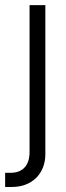

<svg xmlns="http://www.w3.org/2000/svg" viewBox="-53 -536 262 760"><path d="M64 -515.6V65.9C64 120.6 35.2 147.9 -10.7 147.9H-32.7V204.1H-5.4C74.7 204.1 126.5 149.9 126.5 74.7V-515.6Z"/></svg>

Font: Raveo Display Display Light
Style: Regular
Weight: 300
Designer: Jakub Foglar, Rasmus Andersson (Inter)
Foundry: Jakubfoglar.com
Version: Version 1.100;Glyphs 3.2.3 (3260)